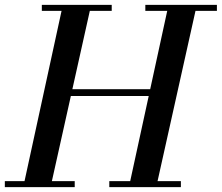

<svg xmlns="http://www.w3.org/2000/svg" viewBox="-21 -774 917 794"><path d="M512 0 676 -754H793L625 0ZM-1 0V-25H288V0ZM431 0V-25H727V0ZM75 0 239 -754H356L188 0ZM192 -377V-405H631V-377ZM152 -729V-754H441V-729ZM580 -729V-754H876V-729Z"/></svg>

Font: Libre Bodoni
Style: Italic
Weight: 400
Italic angle: -13°
Designer: Pablo Impallari, Rodrigo Fuenzalida
Foundry: Impallari Type
Version: Version 2.005;gftools[0.9.23]